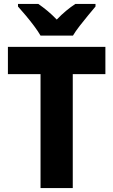

<svg xmlns="http://www.w3.org/2000/svg" viewBox="-20 -951 573 971"><path d="M348 0H185V-576H20V-714H513V-576H348ZM185 -771Q173 -792 152.5 -819.5Q132 -847 110 -873Q88 -899 71 -918V-931H174Q197 -915 220 -896Q243 -877 267 -852Q291 -877 314.5 -896.5Q338 -916 361 -931H463V-918Q447 -899 425.5 -873Q404 -847 383 -820Q362 -793 349 -771Z"/></svg>

Font: Noto Sans Arabic SemCond ExtBd
Style: Regular
Weight: 800
Width: 4
Designer: Monotype Design Team, Nadine Chahine, Nizar Qandah and Khaled Hosny
Foundry: Monotype Imaging Inc.
Version: Version 2.012; ttfautohint (v1.8.4.7-5d5b)